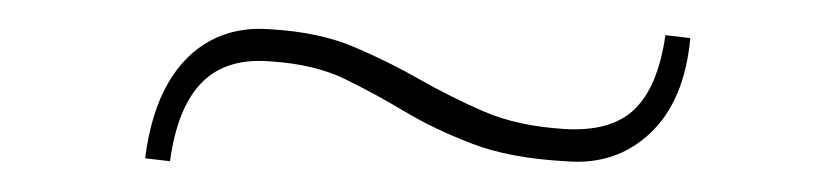

<svg xmlns="http://www.w3.org/2000/svg" viewBox="-20 -350 573 131"><path d="M165 -330Q198 -328 221.5 -318Q245 -308 266 -296Q287 -284 310 -274Q333 -264 365 -262Q397 -260 413 -275.5Q429 -291 434 -326L451 -324Q447 -281 423.5 -259Q400 -237 366 -240Q328 -242 302 -252Q276 -262 256 -274Q236 -286 215.5 -296Q195 -306 166 -308Q135 -311 118 -294Q101 -277 96 -240L79 -242Q83 -273 94.5 -293Q106 -313 124 -322.5Q142 -332 165 -330Z"/></svg>

Font: Exo 2 Thin
Style: Italic
Weight: 250
Italic angle: -8°
Designer: Natanael Gama
Foundry: Natanael Gama
Version: Version 2.010